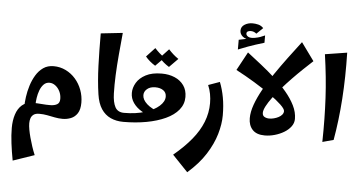

<svg xmlns="http://www.w3.org/2000/svg" viewBox="-73 -1051 2980 1593"><g transform="rotate(5 1416.5 -254.0)"><path d="M84 400Q70 326 61.5 257.5Q53 189 53 130Q53 69 69 18.5Q85 -32 119.5 -62Q154 -92 209 -92Q244 -92 283 -88.5Q322 -85 356 -85.5Q390 -86 411.5 -98.5Q433 -111 433 -144Q433 -178 419 -206.5Q405 -235 382 -252.5Q359 -270 333 -270Q304 -270 284.5 -250Q265 -230 253.5 -199.5Q242 -169 237 -135.5Q232 -102 232 -74L141 -51Q141 -88 147.5 -135.5Q154 -183 169 -231Q184 -279 208.5 -319.5Q233 -360 269 -385Q305 -410 355 -410Q409 -410 456 -387Q503 -364 537.5 -324.5Q572 -285 591 -234Q610 -183 610 -128Q610 -71 589 -39Q568 -7 535 6Q502 19 466 19Q433 19 400.5 12.5Q368 6 336.5 0Q305 -6 271 -6Q240 -6 223.5 6Q207 18 200.5 37Q194 56 194 79Q194 102 199.5 132.5Q205 163 214.5 198Q224 233 236 269.5Q248 306 262 339Z M970 0Q911 0 864 -21.5Q817 -43 786.5 -89Q756 -135 745 -210Q729 -318 724.5 -446.5Q720 -575 720 -715L902 -735Q893 -642 885 -552Q877 -462 873.5 -380.5Q870 -299 872 -228Q874 -155 895.5 -115Q917 -75 970 -75L990 -38Z M970 0V-75Q1069 -75 1144 -99Q1219 -123 1261 -160.5Q1303 -198 1303 -239Q1303 -273 1277 -291Q1251 -309 1211 -309Q1168 -309 1142.5 -287.5Q1117 -266 1117 -236Q1117 -198 1156.5 -162.5Q1196 -127 1265 -106L1209 -59Q1158 -75 1115 -100.5Q1072 -126 1046 -163Q1020 -200 1020 -246Q1020 -289 1044.5 -330.5Q1069 -372 1121 -399.5Q1173 -427 1254 -427Q1314 -427 1362 -406.5Q1410 -386 1438 -346.5Q1466 -307 1466 -250Q1466 -190 1427.5 -143Q1389 -96 1320.5 -64.5Q1252 -33 1162.5 -16.5Q1073 0 970 0ZM1193 -487Q1170 -501 1148.5 -519Q1127 -537 1111 -557L1182 -633Q1201 -612 1220.5 -594.5Q1240 -577 1265 -560ZM1308 -487Q1285 -501 1263.5 -519Q1242 -537 1226 -557L1297 -633Q1316 -612 1335.5 -594.5Q1355 -577 1380 -560Z M1535 370 1406 235Q1495 161 1554.5 88.5Q1614 16 1644 -60Q1674 -136 1674 -217Q1674 -256 1667 -293.5Q1660 -331 1645 -366L1740 -400Q1763 -342 1775.5 -274Q1788 -206 1788 -125Q1788 -53 1763.5 31Q1739 115 1684 201.5Q1629 288 1535 370Z M2149 10Q2080 10 2046.5 -26.5Q2013 -63 2013 -122Q2013 -174 2035 -235.5Q2057 -297 2095 -365Q2133 -433 2181.5 -504Q2230 -575 2283.5 -647Q2337 -719 2390 -788L2498 -639Q2461 -605 2418 -564Q2375 -523 2332 -478.5Q2289 -434 2250.5 -390Q2212 -346 2182 -305.5Q2152 -265 2134.5 -231.5Q2117 -198 2117 -176Q2117 -152 2134.5 -142.5Q2152 -133 2174 -133Q2192 -133 2212 -138Q2232 -143 2250.5 -152.5Q2269 -162 2280 -175.5Q2291 -189 2291 -205Q2291 -223 2255.5 -257Q2220 -291 2159.5 -334Q2099 -377 2023.5 -423Q1948 -469 1868 -511L1951 -664Q2007 -621 2067 -573.5Q2127 -526 2184 -474.5Q2241 -423 2286.5 -369Q2332 -315 2359.5 -259.5Q2387 -204 2387 -148Q2387 -114 2365.5 -85Q2344 -56 2309 -35Q2274 -14 2232 -2Q2190 10 2149 10ZM1987 -764 1969 -770Q1921 -770 1897 -790.5Q1873 -811 1873 -839Q1873 -872 1902 -890Q1931 -908 1968 -908Q1991 -908 2015.5 -902Q2040 -896 2059 -876L2006 -825Q1996 -834 1984 -838.5Q1972 -843 1958 -843Q1945 -843 1934.5 -837.5Q1924 -832 1924 -819Q1924 -804 1942 -793.5Q1960 -783 1999 -790Q2025 -795 2040 -800.5Q2055 -806 2080 -817V-766ZM1865 -681V-762Q1908 -771 1942 -778Q1976 -785 2009 -791Q2042 -797 2080 -803V-756Q2040 -744 2009 -734Q1978 -724 1945 -712Q1912 -700 1865 -681Z M2630 22Q2632 -81 2630.5 -171Q2629 -261 2624.5 -346Q2620 -431 2611 -519Q2602 -607 2588 -705L2771 -734Q2776 -531 2763.5 -348.5Q2751 -166 2722 -3Z"/></g></svg>

Font: Marhey Medium
Style: Regular
Weight: 500
Designer: Nur Syamsi & Bustanul Arifin
Foundry: Namelatype
Version: Version 1.000